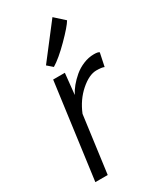

<svg xmlns="http://www.w3.org/2000/svg" viewBox="-209 -902 812 972"><g transform="rotate(-30 197.0 -416.0)"><path d="M155.3 -609.9 124.5 -636.7 274.9 -832 331.1 -781.2Q315.4 -753.9 256.1 -694.3Q196.8 -634.8 155.3 -609.9ZM45.4 0 120.1 -556.6H188.5L175.8 -434.1Q186.5 -455.6 204.3 -477.3Q222.2 -499 245.8 -519Q269.5 -539.1 300.3 -551.8Q331.1 -564.5 362.3 -564.5Q386.7 -564.5 393.6 -558.1L377.4 -481Q364.3 -487.3 332.5 -487.3Q290 -487.3 239.7 -443.4Q189.5 -399.4 162.1 -332L117.7 0Z"/></g></svg>

Font: HaufeMerriweatherSansLt
Style: Italic
Weight: 300
Designer: Eben Sorkin ( eben@eyebytes.com )
Foundry: Eben Sorkin
Version: Version 1.56